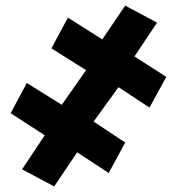

<svg xmlns="http://www.w3.org/2000/svg" viewBox="-20 -661 640 687"><path d="M174 6 59 -55 140 -177 18 -256 76 -364 201 -286 288 -410 164 -488 223 -598 346 -520 428 -641 542 -580 461 -459 575 -386 515 -276 404 -349 315 -226 428 -151 369 -42 256 -116Z"/></svg>

Font: Noto Sans Mono Extra
Style: Regular
Weight: 800
Designer: Monotype Design Team
Foundry: Monotype Imaging Inc.
Version: Version 1.900